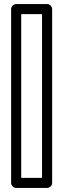

<svg xmlns="http://www.w3.org/2000/svg" viewBox="-20 -905 313 950"><path d="M85 -25V-835H188V-25ZM35 0C35 10.7 44.9 25 60 25H213C223.7 25 238 15.1 238 0V-860C238 -870.7 228.1 -885 213 -885H60C49.3 -885 35 -875.1 35 -860Z"/></svg>

Font: Hussar Techniczny
Style: Bold 
Weight: 700
Foundry: Cannot Into Space Fonts
Version: Version 0.77